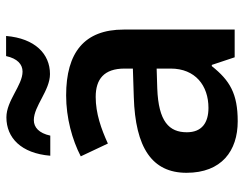

<svg xmlns="http://www.w3.org/2000/svg" viewBox="-105 -685 800 630"><g transform="rotate(-90 295.0 -370.0)"><path d="M99 -605H165C173 -642 192 -659 216 -659C262 -659 313 -606 367 -606C433 -606 484 -655 492 -750H426C418 -713 399 -696 375 -696C330 -696 280 -749 225 -749C158 -749 107 -701 99 -605ZM297 -553C223 -553 151 -533 97 -505L139 -416C187 -438 238 -456 292 -456C350 -456 385 -429 385 -361V-334L292 -331C125 -326 43 -271 43 -158C43 -43 115 10 212 10C303 10 346 -16 393 -75H397L422 0H513V-364C513 -493 438 -553 297 -553ZM320 -254 385 -256V-210C385 -129 329 -86 256 -86C208 -86 176 -107 176 -157C176 -215 211 -250 320 -254Z"/></g></svg>

Font: Noto Kufi Arabic SemiBold
Style: Regular
Weight: 600
Designer: Monotype Design Team, David Williams, Khaled Hosny
Foundry: Google LLC
Version: Version 2.109